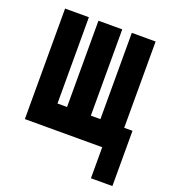

<svg xmlns="http://www.w3.org/2000/svg" viewBox="-124 -611 751 849"><g transform="rotate(20 251.0 -187.0)"><path d="M401 146V0H37V-520H149V-114H194V-520H306V-114H351V-520H463V-114H502V146Z"/></g></svg>

Font: Iosevka Heavy
Style: Regular
Weight: 900
Monospace: yes
Designer: Belleve Invis
Foundry: Belleve Invis
Version: Version 32.5.0; ttfautohint (v1.8.4)